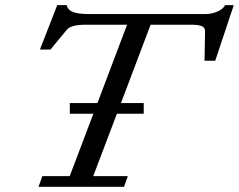

<svg xmlns="http://www.w3.org/2000/svg" viewBox="-20 -717 917 737"><path d="M127.9 0 142.6 -41H247.6L338.4 -280.3H248V-321.3H354L467.8 -622.1H307.6Q252 -622.1 235.8 -602.1L173.8 -526.9H133.3L199.7 -697.3H235.4Q241.7 -677.2 262 -670.2Q282.2 -663.1 321.3 -663.1H771Q792 -663.1 814 -672.4Q835.9 -681.6 844.2 -697.3H877.4L806.2 -483.9H765.1L767.1 -596.2Q767.6 -610.4 755.4 -616.2Q743.2 -622.1 715.8 -622.1H558.1L444.3 -321.3H531.7V-280.3H428.7L337.9 -41H470.7L456.1 0Z"/></svg>

Font: Elstob 6pt
Style: Italic
Weight: 400
Italic angle: -20°
Designer: Peter S. Baker
Version: Version 1.015